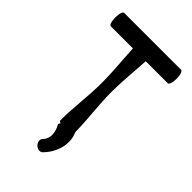

<svg xmlns="http://www.w3.org/2000/svg" viewBox="-297 -914 1268 1268"><g transform="rotate(45 336.5 -280.0)"><path d="M351 231C417 164 446 67 409 -15C408 -133 390 -251 390 -369C390 -471 401 -573 407 -675H613C624 -675 633 -703 633 -738C633 -772 624 -800 613 -800H80C69 -800 60 -772 60 -738C60 -703 69 -675 80 -675H287C292 -573 303 -471 303 -369C303 -246 284 -123 284 0C284 5 290 9 299 13C293 20 290 27 292 31C319 77 325 133 289 169C275 183 278 208 295 225C312 242 337 245 351 231Z"/></g></svg>

Font: Nupuram
Style: Bold
Weight: 700
Designer: Santhosh Thottingal (santhosh.thottingal@gmail.com)
Foundry: SMC
Version: Version 1.000